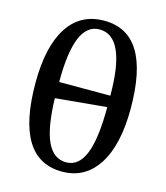

<svg xmlns="http://www.w3.org/2000/svg" viewBox="-117 -872 842 975"><g transform="rotate(15 304.0 -384.0)"><path d="M300 14Q54 14 54 -387Q54 -578 120 -680Q186 -782 311 -782Q555 -782 555 -385Q555 -194 488 -90Q421 14 300 14ZM169 -422H438Q438 -733 299 -733Q234 -733 201.5 -657Q169 -581 169 -422ZM308 -37Q374 -37 406 -116.5Q438 -196 438 -362L169 -337Q173 -184 207 -110.5Q241 -37 308 -37Z"/></g></svg>

Font: Literata 36pt Medium
Style: Regular
Weight: 500
Designer: Latin by Veronika Burian and Jose Scaglione. Greek by Irene Vlachou. Cyrillic by Vera Evstafieva.
Foundry: TypeTogether
Version: Version 3.002